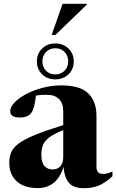

<svg xmlns="http://www.w3.org/2000/svg" viewBox="-20 -972 608 1005"><path d="M568.5 -49.5Q529.5 -13.5 495.8 -0.2Q462 13 419 13Q366 13 341.8 -13.8Q317.5 -40.5 312.5 -98.5Q295.5 -42.5 261 -15Q226.5 12.5 178.5 12.5Q106 12.5 67.2 -23.2Q28.5 -59 28.5 -120.5Q28.5 -150.5 38.5 -174.5Q48.5 -198.5 77.5 -220.5Q106.5 -242.5 162.5 -265.5Q218.5 -288.5 311 -317V-390.5Q311 -430.5 289.2 -453.2Q267.5 -476 223.5 -476Q191.5 -476 168.5 -472Q163.5 -433.5 158 -413.2Q152.5 -393 144.5 -382Q126.5 -357 84.5 -357Q33.5 -357 33.5 -389.5Q33.5 -412 56.2 -435.8Q79 -459.5 117.5 -479.8Q156 -500 203.5 -512.5Q251 -525 300 -525Q401 -525 443 -482.2Q485 -439.5 485 -366.5V-97.5Q485 -61.5 519 -61.5Q543.5 -61.5 568.5 -74.5ZM196.5 -162Q196.5 -121 212.8 -103Q229 -85 255 -85Q280 -85 295.5 -101Q311 -117 311 -153V-290.5Q262.5 -271.5 238 -253Q213.5 -234.5 205 -212.8Q196.5 -191 196.5 -162ZM269.5 -744.5Q311 -744.5 338.5 -717.8Q366 -691 366 -650.5Q366 -609.5 338.5 -583Q311 -556.5 269.5 -556.5Q228 -556.5 200.5 -583Q173 -609.5 173 -650.5Q173 -691 200.5 -717.8Q228 -744.5 269.5 -744.5ZM269.5 -582.5Q299 -582.5 318 -601.8Q337 -621 337 -650.5Q337 -680.5 318 -700Q299 -719.5 269.5 -719.5Q240 -719.5 221 -700Q202 -680.5 202 -650.5Q202 -621 221 -601.8Q240 -582.5 269.5 -582.5ZM250.5 -789 307.5 -952H434V-947.5L270 -789Z"/></svg>

Font: Newsreader 72pt
Style: Bold
Weight: 700
Designer: Hugues Gentile
Foundry: Production Type
Version: Version 1.003; ttfautohint (v1.8.3)